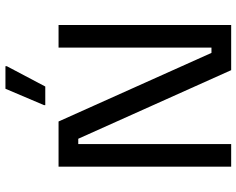

<svg xmlns="http://www.w3.org/2000/svg" viewBox="-104 -786 890 723"><g transform="rotate(-90 341.5 -425.0)"><path d="M160 0H75V-650H245L503.3 -74.2H523.3V-650H608.3V0H438.3L180 -575.8H160ZM376.7 -700H306.7V-705L368.3 -850H453.3V-845Z"/></g></svg>

Font: Familjen Grotesk Variable
Style: Regular
Weight: 400
Designer: Anders Wikstroem, Jonas Baeckman, Matilda Gysing, Kristian Moeller
Foundry: Familjen STHLM AB
Version: Version 2.000